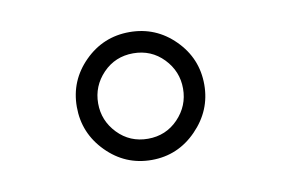

<svg xmlns="http://www.w3.org/2000/svg" viewBox="-43 -805 586 400"><g transform="rotate(-10 250.0 -604.5)"><path d="M314 -668.5Q288.1 -695.3 250 -695.3Q211.9 -695.3 186 -668.5Q160.2 -641.6 160.2 -605Q160.2 -568.4 186 -541.5Q211.9 -514.6 250 -514.6Q288.1 -514.6 314 -541.5Q339.8 -568.4 339.8 -605Q339.8 -641.6 314 -668.5ZM384.8 -605.5Q384.8 -550.8 345.2 -510.3Q305.7 -469.7 250 -469.7Q194.3 -469.7 154.8 -509.8Q115.2 -549.8 115.2 -605.5Q115.2 -661.1 154.8 -700.7Q194.3 -740.2 250 -740.2Q305.7 -740.2 345.2 -700.7Q384.8 -661.1 384.8 -605.5Z"/></g></svg>

Font: Rounded-X Mgen+ 2m light
Style: Regular
Weight: 200
Designer: [Source Han Sans]
Ryoko NISHIZUKA  (kana & ideographs); Paul D. Hunt (Latin, Greek & Cyrillic); Wenlong ZHANG  (bopomofo
Version: Version 1.059.20150602